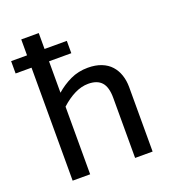

<svg xmlns="http://www.w3.org/2000/svg" viewBox="-140 -808 812 907"><g transform="rotate(-20 265.5 -355.0)"><path d="M270 -630V-568H158V-410Q191 -439 231 -458Q271 -477 319 -477Q358 -477 387 -465.5Q416 -454 434.5 -433.5Q453 -413 462.5 -385Q472 -357 472 -324V0H384V-302Q384 -356 362 -380.5Q340 -405 295 -405Q261 -405 226.5 -388Q192 -371 158 -340V0H70V-568H-10V-630H70V-710H158V-630Z"/></g></svg>

Font: Mukta Vaani
Style: Regular
Weight: 400
Designer: Noopur Datye, Girish Dalvi, Yashodeep Gholap, Pallavi Karambelkar
Foundry: Ek Type
Version: Version 2.538;PS 1.000;hotconv 16.6.51;makeotf.lib2.5.65220;